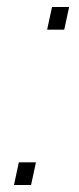

<svg xmlns="http://www.w3.org/2000/svg" viewBox="-20 -530 226 550"><path d="M115 -445 129 -510H178L164 -445ZM20 0 34 -65H83L69 0Z"/></svg>

Font: Saira Expanded Thin
Style: Italic
Weight: 250
Width: 7
Italic angle: -12°
Designer: Hector Gatti with collaboration of the Omnibus-Type team
Foundry: Omnibus-Type
Version: Version 1.101